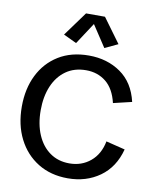

<svg xmlns="http://www.w3.org/2000/svg" viewBox="-102 -1032 911 1121"><g transform="rotate(10 353.5 -471.5)"><path d="M377 12.2Q275.9 12.2 200.2 -34.4Q124.5 -81.1 82.8 -163.6Q41 -246.1 41 -354.5Q41 -460 81.3 -541.3Q121.6 -622.6 196.5 -668.9Q271.5 -715.3 376 -715.3Q484.9 -715.3 564.9 -659.4Q645 -603.5 670.9 -492.2L561.5 -466.3Q542 -548.8 492.7 -588.4Q443.4 -627.9 375 -627.9Q304.7 -627.9 255.1 -592.5Q205.6 -557.1 179.4 -495.1Q153.3 -433.1 153.3 -352.1Q153.3 -269.5 180.2 -207Q207 -144.5 255.9 -109.9Q304.7 -75.2 371.6 -75.2Q443.8 -75.2 495.8 -118.4Q547.9 -161.6 563 -239.3L675.8 -211.4Q647 -102.5 566.7 -45.2Q486.3 12.2 377 12.2ZM288.6 -773.9 210.9 -810.5 315.9 -954.6H428.2L533.7 -810.5L456.1 -773.9L372.1 -901.4Z"/></g></svg>

Font: Schibsted Grotesk Medium
Style: Regular
Weight: 500
Designer: Bakken & Baeck AS, Henrik Kongsvoll
Foundry: Schibsted ASA
Version: Version 1.100;gftools[0.9.25]